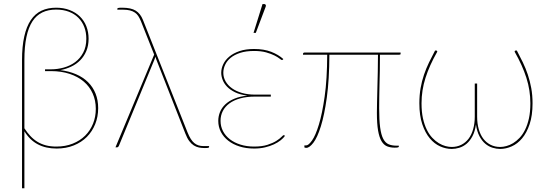

<svg xmlns="http://www.w3.org/2000/svg" viewBox="-20 -746 2778 972"><path d="M103.5 -96.5Q117.5 -75 133.5 -57.8Q149.5 -40.5 169 -28.5Q188.5 -16.5 212.2 -10.2Q236 -4 265.5 -4Q311 -4 348 -18.8Q385 -33.5 411 -59.2Q437 -85 451 -119.8Q465 -154.5 465 -195Q465 -237.5 449.2 -272.8Q433.5 -308 404 -333Q374.5 -358 332.5 -372Q290.5 -386 238 -386H208V-395H237.5Q271 -395 303.2 -404Q335.5 -413 360.8 -431.8Q386 -450.5 401.5 -480Q417 -509.5 417 -550Q417 -582 406.8 -609Q396.5 -636 377 -655.8Q357.5 -675.5 329 -686.5Q300.5 -697.5 264 -697.5Q224.5 -697.5 194.5 -683.2Q164.5 -669 144.2 -638Q124 -607 113.8 -558.5Q103.5 -510 103.5 -441.5ZM91.5 -441.5Q91.5 -511 102.8 -561.2Q114 -611.5 135.8 -644Q157.5 -676.5 189.8 -691.8Q222 -707 264 -707Q302 -707 332.5 -695.2Q363 -683.5 384.5 -662.5Q406 -641.5 417.2 -612.8Q428.5 -584 428.5 -550Q428.5 -515 417 -487.8Q405.5 -460.5 386 -440.8Q366.5 -421 340.5 -408.8Q314.5 -396.5 285.5 -391Q329.5 -385.5 365 -370.2Q400.5 -355 425.5 -330.2Q450.5 -305.5 463.8 -272.2Q477 -239 477 -198.5Q477 -155 462 -117.8Q447 -80.5 419.8 -53Q392.5 -25.5 353.5 -9.8Q314.5 6 266.5 6Q212 6 171.2 -15.5Q130.5 -37 103.5 -81.5V207H91.5Z M1038.5 -6.5V-1.5Q1038.5 0.5 1035 2Q1031.5 3.5 1017 3.5Q1001.5 3.5 987.5 0.8Q973.5 -2 961.2 -9.8Q949 -17.5 938.2 -31.8Q927.5 -46 918.5 -69.5L773.5 -439Q771.5 -444 769.8 -448.8Q768 -453.5 767 -458.5Q764 -449 760.5 -441L581.5 -7Q580.5 -4.5 578 -2.2Q575.5 0 571.5 0H564.5L760.5 -469.5L693.5 -638.5Q687.5 -653 680.5 -664Q673.5 -675 663 -682.2Q652.5 -689.5 638 -693.2Q623.5 -697 603.5 -697H574V-702Q574 -704 577.8 -705.5Q581.5 -707 598 -707Q643.5 -707 667.2 -692Q691 -677 703.5 -645.5L929.5 -75.5Q945 -37 963.5 -21.8Q982 -6.5 1009 -6.5Z M1422.5 -58Q1415 -47 1400.8 -35.8Q1386.5 -24.5 1366.8 -15.2Q1347 -6 1321.8 0Q1296.5 6 1266.5 6Q1226 6 1192.8 -4.5Q1159.5 -15 1135.5 -33.8Q1111.5 -52.5 1098.2 -78.2Q1085 -104 1085 -134Q1085 -157.5 1093.8 -179Q1102.5 -200.5 1120.8 -217.8Q1139 -235 1166.8 -246.5Q1194.5 -258 1232.5 -262Q1195.5 -266.5 1170.2 -278.8Q1145 -291 1129.5 -307.2Q1114 -323.5 1107 -342Q1100 -360.5 1100 -377.5Q1100 -399 1110 -420.5Q1120 -442 1140.5 -459.2Q1161 -476.5 1192.2 -487.2Q1223.5 -498 1266 -498Q1316 -498 1352.8 -483.8Q1389.5 -469.5 1414.5 -447L1411.5 -444Q1409.5 -442 1407.5 -442Q1404.5 -442 1395.5 -449.2Q1386.5 -456.5 1369.8 -465Q1353 -473.5 1327.5 -480.8Q1302 -488 1266 -488Q1225.5 -488 1196.2 -478.5Q1167 -469 1148 -453.5Q1129 -438 1119.8 -418Q1110.5 -398 1110.5 -377.5Q1110.5 -354.5 1122 -334.2Q1133.5 -314 1154.5 -299Q1175.5 -284 1205 -275.5Q1234.5 -267 1270.5 -267H1351V-257H1270.5Q1229 -257 1196.5 -248Q1164 -239 1141.8 -222.8Q1119.5 -206.5 1108 -184Q1096.5 -161.5 1096.5 -134.5Q1096.5 -106 1109 -82Q1121.5 -58 1144 -40.8Q1166.5 -23.5 1197.8 -13.8Q1229 -4 1266.5 -4Q1307 -4 1334.5 -13Q1362 -22 1379.2 -33Q1396.5 -44 1405 -53Q1413.5 -62 1416.5 -62Q1418.5 -62 1420.5 -60ZM1263.5 -579.5 1309 -725.5H1318Q1322.5 -725.5 1325 -721.5Q1327.5 -717.5 1325 -712L1275 -579.5Z M2008 -474Q2008 -471 2006.5 -470Q2005 -469 2000.5 -469H1903.5Q1903.5 -425 1902.8 -388.2Q1902 -351.5 1901.2 -318.8Q1900.5 -286 1900 -256.5Q1899.5 -227 1899.5 -198Q1899.5 -138 1904.5 -100.8Q1909.5 -63.5 1920.2 -43Q1931 -22.5 1947.8 -15.5Q1964.5 -8.5 1988 -8.5H1999V-3.5Q1999 -1.5 1995 0Q1991 1.5 1978 1.5Q1956.5 1.5 1939.8 -5.2Q1923 -12 1911.5 -31.2Q1900 -50.5 1894 -85Q1888 -119.5 1888 -175.5Q1888 -197 1888.8 -229Q1889.5 -261 1890.5 -299.5Q1891.5 -338 1892.5 -381.2Q1893.5 -424.5 1893.5 -469H1647.5Q1647 -342 1634.5 -252.2Q1622 -162.5 1604.2 -106Q1586.5 -49.5 1566.5 -23.5Q1546.5 2.5 1530.5 2.5Q1521 2.5 1521 -1V-10H1530.5Q1542 -10 1559.8 -35Q1577.5 -60 1594.2 -114.8Q1611 -169.5 1623.5 -256.8Q1636 -344 1636.5 -469H1514V-473Q1514 -475.5 1515.8 -477.8Q1517.5 -480 1522 -480H2008Z M2596.5 -490Q2612.5 -460 2627 -430Q2641.5 -400 2652.2 -367.8Q2663 -335.5 2669.5 -299.8Q2676 -264 2676 -223Q2676 -161 2661.2 -117.2Q2646.5 -73.5 2623.2 -45.8Q2600 -18 2570.5 -5Q2541 8 2512 8Q2493.5 8 2473.8 2Q2454 -4 2437 -18.2Q2420 -32.5 2407.2 -56.5Q2394.5 -80.5 2389.5 -116Q2384.5 -80.5 2371.8 -56.5Q2359 -32.5 2342 -18.2Q2325 -4 2305.2 2Q2285.5 8 2267 8Q2237.5 8 2208.2 -5Q2179 -18 2155.8 -45.8Q2132.5 -73.5 2117.8 -117.2Q2103 -161 2103 -223Q2103 -264 2109.2 -299.8Q2115.5 -335.5 2126.5 -367.8Q2137.5 -400 2152 -430Q2166.5 -460 2182.5 -490H2188.5Q2191 -490 2192.8 -488Q2194.5 -486 2193 -483Q2154 -414.5 2134 -351.5Q2114 -288.5 2114 -223Q2114 -180 2121.2 -147Q2128.5 -114 2140.8 -89.2Q2153 -64.5 2168.8 -48Q2184.5 -31.5 2201.5 -21.2Q2218.5 -11 2235.2 -6.5Q2252 -2 2266.5 -2Q2293.5 -2 2315 -12.8Q2336.5 -23.5 2351.8 -43.2Q2367 -63 2375.2 -91.5Q2383.5 -120 2383.5 -155.5V-323H2395.5V-155.5Q2395.5 -120 2403.8 -91.5Q2412 -63 2427.2 -43.2Q2442.5 -23.5 2464 -12.8Q2485.5 -2 2512.5 -2Q2526.5 -2 2543.5 -6.5Q2560.5 -11 2577.5 -21.2Q2594.5 -31.5 2610.2 -48Q2626 -64.5 2638.2 -89.2Q2650.5 -114 2657.8 -147Q2665 -180 2665 -223Q2665 -288.5 2645 -351.5Q2625 -414.5 2586 -483Q2584.5 -486 2586.2 -488Q2588 -490 2590.5 -490Z"/></svg>

Font: Lato 2
Style: Regular
Weight: 100
Designer: Lukasz Dziedzic with Adam Twardoch and Botio Nikoltchev
Foundry: tyPoland Lukasz Dziedzic
Version: Version 2.015; 2015-08-06; http://www.latofonts.com/